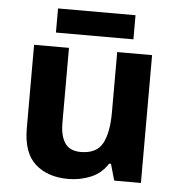

<svg xmlns="http://www.w3.org/2000/svg" viewBox="-52 -758 760 817"><g transform="rotate(5 328.5 -349.5)"><path d="M579 -546V0H465L445 -70H437Q411 -28 365.5 -9Q320 10 269 10Q181 10 128 -37.5Q75 -85 75 -190V-546H224V-227Q224 -169 245 -139Q266 -109 312 -109Q380 -109 405 -155.5Q430 -202 430 -289V-546ZM494 -709V-606H163V-709Z"/></g></svg>

Font: Noto Sans Hanifi Rohingya
Style: Bold
Weight: 700
Designer: Monotype Design Team and DaltonMaag
Foundry: Google LLC
Version: Version 2.102; ttfautohint (v1.8.4.7-5d5b)